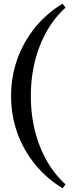

<svg xmlns="http://www.w3.org/2000/svg" viewBox="-20 -785 392 1040"><path d="M319 235Q230 180 168 103Q106 26 73 -67.5Q40 -161 40 -265Q40 -369 73 -462.5Q106 -556 168 -633.5Q230 -711 319 -765L335 -744Q245 -662 196 -537.5Q147 -413 147 -265Q147 -117 196 7.5Q245 132 335 214Z"/></svg>

Font: Platypi Light Medium
Style: Regular
Weight: 500
Version: Version 1.200